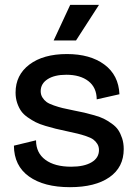

<svg xmlns="http://www.w3.org/2000/svg" viewBox="-20 -755 561 788"><path d="M292 -588.9H200.2L268.1 -734.9H386.2ZM267.1 13.2Q160.2 13.2 98.9 -30.8Q37.6 -74.7 37.1 -157.2L127.9 -179.2Q127.9 -127.4 166.3 -99.1Q204.6 -70.8 272 -70.8Q325.2 -70.8 355.7 -88.9Q386.2 -106.9 386.2 -139.2Q386.2 -153.3 379.6 -164.1Q373 -174.8 363.3 -182.1Q353.5 -189.5 334.2 -196Q314.9 -202.6 298.6 -206.5Q282.2 -210.4 252.9 -216.8Q225.6 -222.7 208.3 -226.8Q190.9 -231 166.5 -238.3Q142.1 -245.6 126.7 -253.4Q111.3 -261.2 94 -273.2Q76.7 -285.2 66.9 -299.1Q57.1 -313 50.5 -332.5Q43.9 -352.1 43.9 -375Q43.9 -447.3 100.8 -490.2Q157.7 -533.2 254.9 -533.2Q350.1 -533.2 408.4 -490Q466.8 -446.8 470.2 -368.2L377 -347.2Q376.5 -396 342.8 -422.1Q309.1 -448.2 252 -448.2Q203.6 -448.2 175.3 -429.9Q147 -411.6 147 -380.9Q147 -366.2 154.1 -355Q161.1 -343.8 171.1 -336.4Q181.2 -329.1 200.9 -322.3Q220.7 -315.4 237.1 -311.5Q253.4 -307.6 282.2 -301.8Q310.1 -296.4 325.9 -292.7Q341.8 -289.1 366.7 -282Q391.6 -274.9 406.2 -267.6Q420.9 -260.3 438.2 -248Q455.6 -235.8 465.1 -221.7Q474.6 -207.5 481.2 -187.5Q487.8 -167.5 487.8 -143.1Q487.8 -68.4 429.2 -27.6Q370.6 13.2 267.1 13.2Z"/></svg>

Font: Bricolage Grotesque Medium
Style: Regular
Weight: 500
Designer: Mathieu Triay
Foundry: Atelier Triay
Version: Version 1.000;gftools[0.9.30]